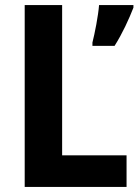

<svg xmlns="http://www.w3.org/2000/svg" viewBox="-20 -734 544 754"><path d="M77 0H477V-124H224V-714H77ZM504 -704V-714H369C366 -673 352 -602 343 -567V-554H430C461 -603 486 -658 504 -704Z"/></svg>

Font: Noto Sans Myanmar UI SemiCondensed
Style: Bold
Weight: 700
Width: 4
Designer: Monotype Design Team
Foundry: Monotype Imaging Inc.
Version: Version 2.103